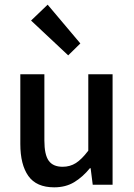

<svg xmlns="http://www.w3.org/2000/svg" viewBox="-20 -791 574 822"><path d="M212 11Q136 11 101.5 -37.5Q67 -86 67 -175V-473H170V-189Q170 -129 188.5 -103Q207 -77 248 -77Q280 -77 305 -93Q330 -109 358 -146V-473H462V0H377L368 -71H365Q334 -33 297.5 -11Q261 11 212 11ZM272 -554 113 -703 184 -771 324 -605Z"/></svg>

Font: Narnoor Medium
Style: Regular
Weight: 500
Designer: S. Sridhar Murthy
Foundry: SIL International
Version: Version 3.000